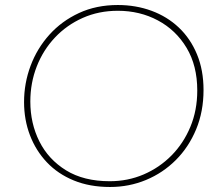

<svg xmlns="http://www.w3.org/2000/svg" viewBox="-20 -733 878 766"><path d="M419 13Q338 13 274.5 -13Q211 -39 167 -85.5Q123 -132 99.5 -193.5Q76 -255 76 -326Q76 -401 102 -470.5Q128 -540 177 -594.5Q226 -649 295 -681Q364 -713 450 -713Q522 -713 584.5 -690Q647 -667 693.5 -623Q740 -579 766 -516Q792 -453 792 -374Q792 -288 762.5 -217Q733 -146 681.5 -94.5Q630 -43 562.5 -15Q495 13 419 13ZM418 -10Q490 -10 553 -37Q616 -64 664 -112.5Q712 -161 739.5 -227Q767 -293 767 -372Q767 -471 724.5 -542Q682 -613 610 -651.5Q538 -690 450 -690Q374 -690 310 -661.5Q246 -633 199 -583Q152 -533 126.5 -467.5Q101 -402 101 -328Q101 -241 137 -169Q173 -97 243.5 -53.5Q314 -10 418 -10Z"/></svg>

Font: MuseoModerno Thin
Style: Italic
Weight: 100
Italic angle: -9°
Designer: Pablo Cosgaya, Héctor Gatti, Marcela Romero, and the Authors of The MuseoModerno Project.
Foundry: Omnibus-Type Team
Version: Version 1.003